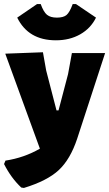

<svg xmlns="http://www.w3.org/2000/svg" viewBox="-31 -734 539 948"><path d="M344 -714 443 -647Q417 -594 365 -564.5Q313 -535 245 -535Q109 -535 54 -647L152 -714H170Q184 -675 201 -661Q218 -647 250 -647Q282 -647 297.5 -660Q313 -673 328 -714ZM181 -476 197 -386 248 -189H258L305 -368L324 -472H488L350 -49Q316 53 259 106Q202 159 87 194L74 192Q24 145 -11 76L-4 59Q88 45 166 0L-5 -469Z"/></svg>

Font: Alegreya Sans SC Black
Style: Regular
Weight: 900
Designer: Juan Pablo del Peral
Foundry: Huerta Tipografica
Version: Version 2.007